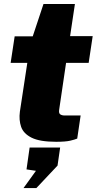

<svg xmlns="http://www.w3.org/2000/svg" viewBox="-20 -698 482 956"><path d="M259.5 8Q178.5 8 137.8 -12.2Q97 -32.5 85.2 -66.5Q73.5 -100.5 79 -142L116 -385H33L53 -517H143L196.5 -678H353L329 -518H441.5L421.5 -385H309L274.5 -151Q272 -134 280.2 -128.5Q288.5 -123 301.5 -123H381.5L364.5 -8Q353 -3 329.5 2.5Q306 8 259.5 8ZM97 238.5 159 152.5 112 145.5 127.5 36.5H279.5L266.5 126.5L161 238.5Z"/></svg>

Font: Public Sans Black
Style: Italic
Weight: 900
Italic angle: -8°
Designer: The Public Sans project authors (U.S. Web Design System). Libre Franklin designed by Pablo Impallari and Rodrigo Fuenzal
Version: Version 1.007; ttfautohint (v1.8.1) -l 8 -r 50 -G 200 -x 14 